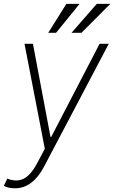

<svg xmlns="http://www.w3.org/2000/svg" viewBox="-38 -776 600 1010"><path d="M40.8 214.5Q6.4 214.5 -18.1 201.7L0.4 163.7Q47.9 182.5 85.2 164.8Q122.5 147 155.9 85.2L197.8 6.7L90.9 -545.5H135.3L227.6 -55.8H231.5L485.8 -545.5H534.1L192.8 102.3Q132.8 214.5 40.8 214.5ZM338.1 -603.3 471.2 -755.7H542.3L390.3 -603.3ZM215.6 -603.3 311.1 -755.7H380.7L256.7 -603.3Z"/></svg>

Font: Inter UI Extra Light
Style: Italic
Weight: 200
Italic angle: -9.39999°
Designer: Rasmus Andersson
Foundry: rsms
Version: 3.2;8d6f07862